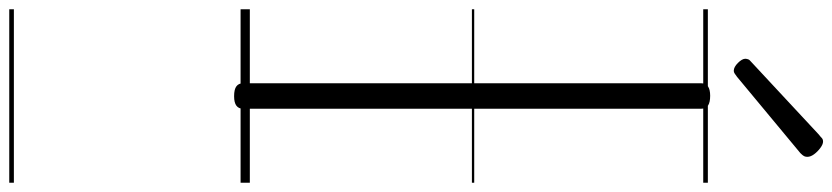

<svg xmlns="http://www.w3.org/2000/svg" viewBox="-712 -587 1799 415"><g transform="rotate(90 187.5 -379.5)"><path d="M188 14Q173 14 166.5 9Q160 4 160 -5V-996Q160 -1006 167 -1010.5Q174 -1015 187 -1015Q201 -1015 208 -1010.5Q215 -1006 215 -996V-5Q215 4 208.5 9Q202 14 188 14ZM133 -1066Q125 -1066 116 -1075Q107 -1084 107 -1091Q107 -1093 108 -1096.5Q109 -1100 113 -1103L271 -1250Q275 -1253 278 -1256Q281 -1259 286 -1259Q292 -1259 300 -1253Q308 -1247 313.5 -1239.5Q319 -1232 319 -1225Q319 -1221 317.5 -1218Q316 -1215 311 -1210L146 -1073Q142 -1070 139 -1068Q136 -1066 133 -1066ZM0 490H375V500H0ZM0 -20H375V0H0ZM0 -505H375V-500H0ZM0 -1010H375V-1000H0Z"/></g></svg>

Font: Playwrite NG Modern Guides
Style: Regular
Weight: 400
Designer: Veronika Burian, José Scaglione
Foundry: TypeTogether
Version: Version 1.003